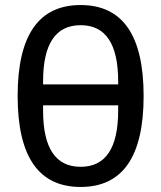

<svg xmlns="http://www.w3.org/2000/svg" viewBox="-20 -730 640 762"><path d="M550 -349Q550 12 300 12Q50 12 50 -349Q50 -710 300 -710Q550 -710 550 -349ZM449 -291V-312H151V-291Q151 -68 300 -68Q449 -68 449 -291ZM151 -407V-395H449V-407Q449 -630 300 -630Q151 -630 151 -407Z"/></svg>

Font: IBM Plex Mono Text
Style: Regular
Weight: 450
Designer: Mike Abbink, Paul van der Laan, Pieter van Rosmalen
Foundry: Bold Monday
Version: Version 2.000